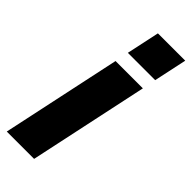

<svg xmlns="http://www.w3.org/2000/svg" viewBox="-250 -763 795 795"><g transform="rotate(45 147.5 -365.0)"><path d="M145 -730H305L274 -585H114ZM102 -525H262L150 0H-10Z"/></g></svg>

Font: Raleway-v4020 ExtraBold
Style: Italic
Weight: 800
Italic angle: -12°
Designer: Matt McInerney, Pablo Impallari, Rodrigo Fuenzalida
Foundry: Matt McInerney, Pablo Impallari, Rodrigo Fuenzalida
Version: Version 4.020;PS 004.020;hotconv 1.0.88;makeotf.lib2.5.64775